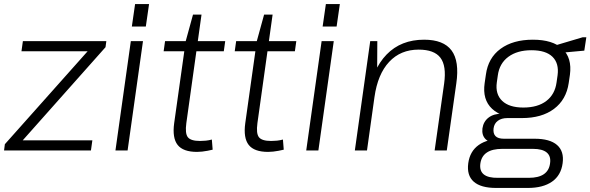

<svg xmlns="http://www.w3.org/2000/svg" viewBox="-27 -743 2915 948"><path d="M-3 -31 428 -515 440 -490H79L86 -540H498L494 -510L62 -24L51 -50H429L422 0H-7Z M679 -540 603 0H543L619 -540ZM709 -723 693 -612H624L640 -723Z M946 7Q877 7 850 -27.5Q823 -62 833 -135L890 -540L926 -671H968L893 -135Q886 -84 900.5 -65.5Q915 -47 961 -47Q975 -47 989.5 -48.5Q1004 -50 1019 -54L1023 -4Q1011 -1 997.5 1.5Q984 4 971 5.5Q958 7 946 7ZM788 -540H1085L1078 -490H781Z M1297 7Q1228 7 1201 -27.5Q1174 -62 1184 -135L1241 -540L1277 -671H1319L1244 -135Q1237 -84 1251.5 -65.5Q1266 -47 1312 -47Q1326 -47 1340.5 -48.5Q1355 -50 1370 -54L1374 -4Q1362 -1 1348.5 1.5Q1335 4 1322 5.5Q1309 7 1297 7ZM1139 -540H1436L1429 -490H1132Z M1621 -540 1545 0H1485L1561 -540ZM1651 -723 1635 -612H1566L1582 -723Z M2166 -331Q2178 -418 2147.5 -458Q2117 -498 2040 -498Q1951 -498 1894.5 -437.5Q1838 -377 1822 -264L1780 -199L1790 -264Q1811 -401 1882 -474Q1953 -547 2067 -547Q2163 -547 2202.5 -494Q2242 -441 2226 -331L2179 0H2119ZM1801 -540H1836L1835 -357L1785 0H1725Z M2550 -160Q2452 -160 2403 -205.5Q2354 -251 2366 -333L2372 -374Q2383 -457 2444.5 -502Q2506 -547 2604 -547Q2702 -547 2750 -502Q2798 -457 2787 -374L2781 -333Q2769 -251 2708.5 -205.5Q2648 -160 2550 -160ZM2423 185Q2347 185 2312 154Q2277 123 2285 63Q2293 4 2336.5 -27Q2380 -58 2457 -58H2613Q2688 -58 2723.5 -27Q2759 4 2751 63Q2743 123 2698.5 154Q2654 185 2579 185ZM2584 135Q2680 135 2689 63Q2694 28 2672.5 10Q2651 -8 2604 -8H2453Q2356 -8 2345 63Q2334 137 2433 135ZM2432 -36Q2391 -36 2371 -55.5Q2351 -75 2355 -109Q2360 -143 2385.5 -162.5Q2411 -182 2454 -182H2553L2550 -160H2478Q2449 -160 2431 -146.5Q2413 -133 2410 -109Q2407 -84 2419.5 -71Q2432 -58 2461 -58H2535L2532 -36ZM2557 -212Q2628 -212 2670.5 -244.5Q2713 -277 2721 -336L2726 -371Q2734 -430 2701 -462.5Q2668 -495 2597 -495Q2527 -495 2483 -462.5Q2439 -430 2431 -371L2426 -336Q2418 -278 2452.5 -245Q2487 -212 2557 -212ZM2712 -518 2850 -559H2868L2858 -493L2706 -479Z"/></svg>

Font: Pathway Extreme 8pt Thin
Style: Italic
Weight: 100
Italic angle: -8°
Designer: Eduardo Rodriguez Tunni
Foundry: Eduardo Rodriguez Tunni
Version: Version 1.000